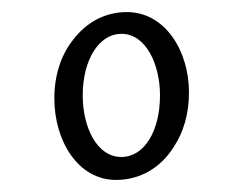

<svg xmlns="http://www.w3.org/2000/svg" viewBox="-20 -578 403 318"><path d="M172 -280C213 -280 247 -301 268 -335C284 -359 293 -390 293 -425C293 -493 254 -558 190 -558C154 -558 123 -541 101 -512C81 -487 70 -453 70 -415C70 -345 109 -280 172 -280ZM181 -318C140 -318 117 -368 117 -420C117 -479 144 -522 181 -522C222 -522 245 -471 245 -420C245 -361 219 -318 181 -318Z"/></svg>

Font: Noto Serif Devanagari ExtraCondensed
Style: Regular
Weight: 400
Width: 2
Designer: Universal Thirst, Indian Type Foundry and the Monotype Design Team
Foundry: Monotype Imaging Inc.
Version: Version 2.004